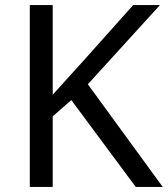

<svg xmlns="http://www.w3.org/2000/svg" viewBox="-20 -734 659 754"><path d="M619 0 325 -403 608 -714H503L310 -498C269 -452 227 -407 187 -362V-714H97V0H187V-277L260 -341L513 0Z"/></svg>

Font: Noto Sans Mro
Style: Regular
Weight: 400
Designer: Monotype Design Team
Foundry: Monotype Imaging Inc.
Version: Version 2.001